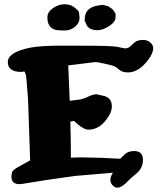

<svg xmlns="http://www.w3.org/2000/svg" viewBox="-20 -862 748 886"><path d="M347.2 -779.3Q347.2 -756.8 326.9 -739Q306.6 -721.2 275.9 -721.2Q245.1 -721.2 231.9 -725.6Q198.7 -737.8 198.7 -780.8Q198.7 -781.2 198.7 -782.2Q198.7 -806.6 224.6 -824.5Q250.5 -842.3 277.1 -842.3Q303.7 -842.3 321.3 -829.6Q338.9 -816.9 344.2 -807.1L347.2 -780.3ZM429.7 -722.7Q381.8 -722.7 374.5 -761.2H371.1V-774.4Q371.1 -821.3 421.4 -834.5L452.1 -839.8L481.4 -833V-831.1Q504.4 -819.8 510.7 -801.8H513.2V-781.7Q513.2 -761.2 484.9 -742.4Q456.5 -723.6 431.2 -722.7ZM501 -64.9 328.1 -50.3Q259.3 -40.5 190.4 -30.8L84.5 -13.7Q76.2 -12.2 68.8 -12.2Q32.7 -12.7 32.7 -47.4Q32.7 -51.8 34.7 -64.5Q36.6 -77.1 67.4 -93.3L119.1 -122.1L109.4 -404.8Q101.6 -511.7 98.9 -518.6Q96.2 -525.4 95 -528.1Q93.8 -530.8 93.3 -531.7L86.9 -532.2L85.4 -530.3H76.7Q16.6 -530.3 16.1 -575.2V-575.7Q16.1 -621.1 119.6 -642.1Q166 -651.4 271 -651.4Q376 -651.4 408.2 -650.9Q440.4 -650.4 464.8 -649.9Q509.3 -648.4 523.4 -645.5Q534.2 -643.1 541 -641.6Q553.7 -638.7 557.1 -638.7Q573.2 -638.7 585.4 -651.6Q597.7 -664.6 604.5 -668.9Q618.7 -677.7 639.6 -677.7Q660.6 -677.7 673.8 -665.8Q687 -653.8 687 -639.6Q687 -617.2 664.6 -586.9Q620.6 -527.8 570.3 -527.8Q542.5 -527.8 528.1 -542Q513.7 -556.2 491.2 -561.5Q468.8 -566.9 464.1 -567.9Q459.5 -568.8 455.1 -569.8Q450.7 -570.8 447 -571.5Q443.4 -572.3 439.9 -573Q436.5 -573.7 433.6 -574.2Q430.7 -574.7 428.2 -574.7Q423.3 -575.2 420.4 -575.7L294.9 -560.1Q298.8 -478.5 301.8 -397Q314.9 -398.4 331.5 -400.4Q360.8 -403.3 384.8 -415Q408.7 -426.8 424.8 -426.8H426.3L461.9 -418.9Q496.1 -408.2 496.1 -372.1Q496.1 -371.6 496.1 -370.6Q496.1 -348.6 481.4 -325.7Q443.4 -263.7 388.2 -263.7Q363.3 -263.7 321.3 -304.2L304.7 -300.8Q307.1 -217.3 307.1 -134.3Q327.6 -135.7 351.6 -135.7Q354.5 -135.7 357.9 -135.7Q454.1 -134.8 534.7 -129.4Q540.5 -134.3 550.8 -145Q568.8 -165 598.6 -165H599.6Q639.6 -165 639.6 -124V-123.5Q639.6 -86.4 610.1 -62Q580.6 -37.6 572.8 -28.8Q543 3.9 521.5 3.9Q512.2 3.9 504.9 -2Q489.7 -14.2 489.3 -31.2Q489.3 -46.4 501 -64.9Z"/></svg>

Font: Drukaatie burti
Style: Heavy
Weight: 800
Version: Version 0.14